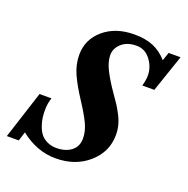

<svg xmlns="http://www.w3.org/2000/svg" viewBox="-164 -793 902 923"><g transform="rotate(20 287.5 -331.5)"><path d="M215.3 13.2Q119.6 13.2 35.6 -53.7L21 -7.3H-40L38.6 -251H99.6Q89.4 -222.7 89.4 -186Q89.4 -168 91.6 -150.1Q93.8 -132.3 101.1 -110.6Q108.4 -88.9 120.1 -72.8Q131.8 -56.6 153.3 -45.7Q174.8 -34.7 202.6 -34.7Q249.5 -34.7 278.8 -57.4Q308.1 -80.1 308.1 -121.1Q308.1 -158.7 289.6 -197.3Q271 -235.8 235.4 -290Q195.3 -351.1 174.3 -397.9Q153.3 -444.8 153.3 -494.1Q153.3 -572.8 214.1 -624.5Q274.9 -676.3 371.1 -676.3Q427.2 -676.3 467.5 -659.4Q507.8 -642.6 539.6 -606.4L554.2 -648.9H615.2L550.3 -458.5H488.8Q497.6 -489.3 497.6 -511.7Q497.6 -555.7 469.7 -592.3Q441.9 -628.9 398.4 -628.9Q351.1 -628.9 322.5 -603.8Q293.9 -578.6 293.9 -543.5Q293.9 -510.3 314.2 -469.5Q334.5 -428.7 371.6 -375.5Q391.1 -347.7 401.9 -331.3Q412.6 -314.9 425.8 -289.8Q439 -264.6 445.1 -240.7Q451.2 -216.8 451.2 -191.4Q451.2 -105 384 -45.9Q316.9 13.2 215.3 13.2Z"/></g></svg>

Font: Elstob 6pt
Style: Italic
Weight: 700
Italic angle: -20°
Designer: Peter S. Baker
Version: Version 1.015